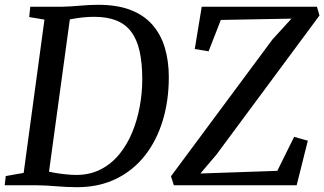

<svg xmlns="http://www.w3.org/2000/svg" viewBox="-24 -771 1350 799"><path d="M102 -743H235.5Q272.5 -744 310.2 -747.5Q348 -751 385 -751Q464.5 -751 520.2 -729.2Q576 -707.5 611 -667Q646 -626.5 662.2 -571.5Q678.5 -516.5 678.5 -450Q678.5 -352 653 -268.5Q627.5 -185 578.5 -123Q529.5 -61 458.5 -26.5Q387.5 8 296.5 8Q273.5 8 251.8 6.8Q230 5.5 209.2 4Q188.5 2.5 168.5 1.2Q148.5 0 128.5 0H-4.5L0 -38.5L74.5 -51.5L161 -689.5L97.5 -700ZM175 -20.5 160.5 -62Q173.5 -57.5 197.2 -53Q221 -48.5 247 -45.8Q273 -43 293 -43Q350 -43 394.5 -65.8Q439 -88.5 471.8 -128.2Q504.5 -168 525.8 -219.2Q547 -270.5 557.5 -327.2Q568 -384 568 -440.5Q568 -509.5 556.8 -558.8Q545.5 -608 521.5 -639.5Q497.5 -671 459.5 -686Q421.5 -701 368 -701Q346 -701 323.5 -698.8Q301 -696.5 282.5 -693.2Q264 -690 253 -687.5L271 -722.5ZM699.5 0 687.5 -37.5 1110 -607 1189 -693.5 895 -688 844 -557.5 786.5 -567 815.5 -743H1295L1305.5 -706.5L877 -128L810 -49L1130 -60L1200 -201.5L1257 -185.5L1210.5 0Z"/></svg>

Font: Merriweather 24pt
Style: Italic
Weight: 400
Italic angle: -7.8°
Designer: Eben Sorkin
Foundry: Eben Sorkin
Version: Version 2.101